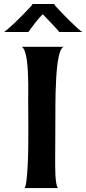

<svg xmlns="http://www.w3.org/2000/svg" viewBox="-79 -958 439 978"><path d="M64.5 -448.2Q64.5 -457 64.9 -479.5Q65.4 -502 64.9 -531.2Q64.5 -560.5 63 -592.8Q61.5 -625 57.6 -652.3Q53.7 -679.7 46.9 -698.2Q40 -716.8 30.3 -719.7H249Q236.3 -719.7 228 -697.3Q219.7 -674.8 214.8 -640.6Q210 -606.4 207.5 -564.9Q205.1 -523.4 204.1 -485.4Q203.1 -447.3 203.1 -417.5Q203.1 -387.7 203.1 -377Q203.1 -319.3 202.6 -262.2Q202.1 -205.1 202.1 -146.5Q202.1 -138.7 202.1 -116.2Q202.1 -93.8 203.1 -69.8Q204.1 -45.9 207.5 -25.4Q210.9 -4.9 216.8 0H45.9Q51.8 -5.9 55.7 -37.6Q59.6 -69.3 62 -114.3Q64.5 -159.2 64.9 -211.9Q65.4 -264.6 65.4 -312.5Q65.4 -360.4 64.9 -397Q64.5 -433.6 64.5 -448.2ZM222.7 -794.9Q220.7 -798.8 209 -811.5Q197.3 -824.2 183.1 -839.4Q168.9 -854.5 155.8 -867.7Q142.6 -880.9 138.7 -885.7Q118.2 -865.2 100.6 -842.3Q83 -819.3 65.4 -794.9H-58.6Q-51.8 -798.8 -35.6 -813Q-19.5 -827.1 -2.4 -843.3Q14.6 -859.4 29.8 -875Q44.9 -890.6 51.8 -897.5Q52.7 -898.4 58.6 -904.8Q64.5 -911.1 70.8 -917.5Q77.1 -923.8 82 -929.7Q86.9 -935.5 85.9 -937.5H198.2Q197.3 -935.5 200.2 -932.1Q203.1 -928.7 203.1 -927.7Q210 -919.9 229.5 -899.4Q249 -878.9 271.5 -856.4Q293.9 -834 314 -815.9Q334 -797.9 340.8 -794.9Z"/></svg>

Font: Cherry Cream Soda
Style: Regular
Weight: 400
Designer: Font Diner, Inc
Foundry: Font Diner, Inc
Version: Version 1.000